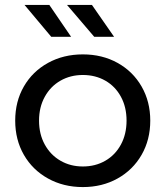

<svg xmlns="http://www.w3.org/2000/svg" viewBox="-20 -757 675 783"><path d="M42 -265.1Q42 -343.3 77.4 -404.5Q112.8 -465.8 175.8 -500.5Q238.8 -535.2 317.9 -535.2Q397 -535.2 459.5 -500.5Q522 -465.8 557.4 -404.3Q592.8 -342.8 592.8 -265.1Q592.8 -187 557.4 -125.5Q522 -64 459.5 -29.1Q397 5.9 317.9 5.9Q238.8 5.9 175.8 -29.1Q112.8 -64 77.4 -125.5Q42 -187 42 -265.1ZM80.1 -736.8H181.2L270 -606.9H189ZM139.2 -265.1Q139.2 -210 162.6 -167.5Q186 -125 226.6 -101.6Q267.1 -78.1 317.9 -78.1Q369.1 -78.1 409.7 -101.6Q450.2 -125 473.1 -167.5Q496.1 -210 496.1 -265.1Q496.1 -320.3 473.1 -362.5Q450.2 -404.8 409.7 -428Q369.1 -451.2 317.9 -451.2Q267.1 -451.2 226.6 -428Q186 -404.8 162.6 -362.3Q139.2 -319.8 139.2 -265.1ZM253.4 -736.8H355L445.3 -606.9H364.3Z"/></svg>

Font: Montserrat Medium
Style: Regular
Weight: 500
Designer: Julieta Ulanovsky
Foundry: Julieta Ulanovsky
Version: Version 7.200